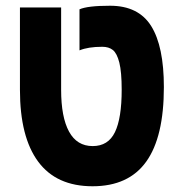

<svg xmlns="http://www.w3.org/2000/svg" viewBox="-20 -635 640 669"><path d="M49.5 -322V-609H193V-322Q193 -227 220.5 -176.5Q248 -126 303 -126Q357 -126 380.5 -174.5Q404 -223 404 -322.5Q404 -384 395.8 -416.8Q387.5 -449.5 373.2 -460.8Q359 -472 336.5 -472Q287 -472 257 -459.5V-602.5Q285 -615 363.5 -615Q462.5 -615 506.8 -544.2Q551 -473.5 551 -331.5Q551 -157.5 489.5 -71.8Q428 14 302.5 14Q176.5 14 113 -71.8Q49.5 -157.5 49.5 -322Z"/></svg>

Font: JuliaMono Black
Style: Regular
Weight: 900
Monospace: yes
Designer: cormullion
Foundry: corm
Version: Version 0.054; ttfautohint (v1.8.4)